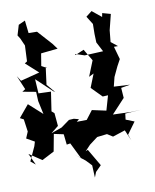

<svg xmlns="http://www.w3.org/2000/svg" viewBox="-116 -973 1053 1307"><g transform="rotate(-10 410.0 -319.5)"><path d="M705 0 764 -81 706 -104 711 -145 821 -152 755 -149 627 -153 719 -252 714 -322 777 -333 666 -339 682 -403 714 -471 739 -517 714 -606H742L697 -642L705 -722L732 -830L675 -846L670 -820L606 -872L565 -840L600 -784L599 -715L601 -656L636 -589L508 -583L445 -604L447 -596L507 -622L555 -541L512 -434L546 -451L509 -358L580 -286L617 -288L588 -187L491 -208L445 -148L376 -147L394 -162L360 -171L326 -169L268 -127L193 -100L245 -142L237 -231L219 -247L239 -380L153 -383L147 -482L255 -380L267 -372L217 -431L233 -553L239 -544L204 -563L218 -648L246 -651L334 -660L306 -698L216 -798L158 -799L148 -887L102 -866L81 -796L96 -772L119 -720L114 -611L97 -600L183 -522L51 -488L28 -524L69 -427L47 -413L139 -396L142 -332L162 -239L69 -323L-1 -239L24 -226L36 -140L17 -95L72 -64L63 -34L18 64L51 91L14 11L101 69L186 25L208 -93L274 -79L282 -6L307 -10L362 102L321 69L391 124L428 163L432 248L446 212L486 172L417 54L401 61L438 22L495 -21L564 -29L602 -5L688 -33L720 42Z"/></g></svg>

Font: Hussar Lance
Style: Regular
Weight: 700
Foundry: Cannot Into Space Fonts, PlusOne Fonts
Version: Version 2.27